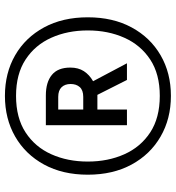

<svg xmlns="http://www.w3.org/2000/svg" viewBox="12 -744 697 760"><g transform="rotate(-90 360.0 -364.5)"><path d="M360 -36Q269.5 -36 199 -76.8Q128.5 -117.5 88.2 -191.5Q48 -265.5 48 -365Q48 -464.5 88.2 -538.2Q128.5 -612 199 -652.5Q269.5 -693 360 -693Q450.5 -693 520.8 -652.5Q591 -612 631 -538.2Q671 -464.5 671 -365Q671 -265.5 631 -191.5Q591 -117.5 520.8 -76.8Q450.5 -36 360 -36ZM360 -80Q446.5 -80 504 -118Q561.5 -156 590.2 -220.5Q619 -285 619 -365Q619 -445 590.2 -509.2Q561.5 -573.5 504 -611.2Q446.5 -649 360 -649Q273 -649 215.2 -611.2Q157.5 -573.5 128.8 -509.2Q100 -445 100 -365Q100 -285 128.8 -220.5Q157.5 -156 215.2 -118Q273 -80 360 -80ZM244 -210V-531H362Q414 -531 443 -507.2Q472 -483.5 472 -434Q472 -402.5 457.8 -380.5Q443.5 -358.5 418 -344L489 -210H423L364 -327H306V-210ZM306 -383H356Q382.5 -383 394.8 -396.8Q407 -410.5 407 -433Q407 -455.5 394.2 -468.8Q381.5 -482 356 -482H306Z"/></g></svg>

Font: Cabin Resolve
Style: Regular-Resolve
Weight: 400
Designer: Pablo Impallari
Foundry: Pablo Impallari. http://www.impallari.com Igino Marini. http://www.ikern.com
Version: Version 3.001